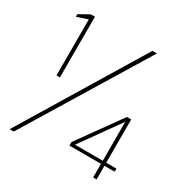

<svg xmlns="http://www.w3.org/2000/svg" viewBox="-163 -835 928 965"><g transform="rotate(30 301.0 -352.0)"><path d="M93 -352V-677L30 -656V-671L89 -704H113V-352ZM24 0 449 -700H475L48 0ZM509 0V-79H326V-100L504 -348H529V-97H588V-79H529V0ZM348 -97H509V-323Z"/></g></svg>

Font: DM Sans 18pt Thin
Style: Regular
Weight: 250
Designer: Colophon Foundry, Jonny Pinhorn
Foundry: Colophon Foundry
Version: Version 4.004;gftools[0.9.30]